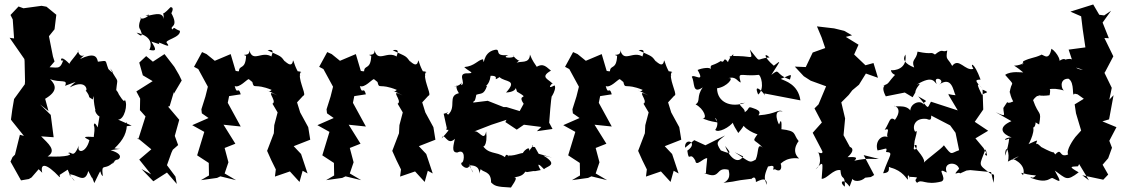

<svg xmlns="http://www.w3.org/2000/svg" viewBox="-20 -790 5037 859"><path d="M195 -481 224 -515 217 -537 199 -628 224 -659 232 -724 188 -760 166 -764 85 -753 63 -761 27 -723 37 -703 43 -618 23 -621 89 -526 90 -517 92 -426 91 -413 43 -347 35 -300 29 -255 34 -248 87 -182 69 -187 47 -98 36 -87 27 -67 74 17 109 11 121 4 153 -33 169 -17C159 -60 185 -63 247 3C255 -18 222 10 283 -31C297 13 340 44 289 -9C321 -15 359 38 375 -25C407 40 380 -27 402 29C443 -54 420 -16 440 -2C432 -71 449 -16 497 -75C470 -34 487 -76 506 -76C510 -75 541 -98 475 -118C539 -129 532 -120 492 -126C533 -165 550 -198 548 -248C551 -233 505 -219 569 -228L508 -255C536 -253 554 -324 538 -344C537 -316 498 -398 493 -391C517 -353 514 -371 500 -387C506 -451 513 -410 473 -484C484 -472 495 -451 465 -481C448 -524 464 -519 418 -514C413 -539 400 -555 338 -526C386 -572 340 -509 328 -565C341 -562 288 -511 291 -504C233 -565 256 -487 267 -534C248 -468 240 -493 176 -489ZM193 -90C236 -117 195 -148 164 -180L220 -176L207 -276L159 -323L197 -293L182 -348C238 -381 232 -408 204 -436C249 -418 286 -438 271 -406C342 -431 320 -431 292 -399C374 -442 372 -373 362 -387C392 -349 365 -362 395 -345C403 -385 393 -337 411 -284C402 -319 401 -282 425 -269L417 -220C400 -253 400 -229 400 -229C411 -202 383 -143 416 -176C339 -182 358 -175 380 -163C365 -103 321 -103 333 -139C306 -74 300 -117 285 -105C309 -99 283 -86 193 -90Z M765 0 727 -51 747 -107 753 -120 777 -141 762 -182 782 -254 732 -313 739 -315 758 -379V-371L793 -430L781 -455L760 -491L716 -548L664 -514L634 -539L603 -510L619 -453L663 -427L590 -381L607 -349L606 -297L631 -269L598 -165L595 -173L657 -122L603 -76L656 -10L613 -34L666 21L727 -18L771 33ZM694 -592C672 -617 755 -563 727 -597C711 -611 789 -621 785 -652C756 -662 763 -672 751 -658C736 -677 784 -665 745 -734C724 -695 772 -758 743 -758C690 -701 715 -756 712 -705C708 -745 655 -718 631 -719C669 -739 625 -695 606 -710C622 -716 591 -684 607 -657C594 -687 640 -599 591 -644C669 -626 656 -580 648 -567C679 -560 682 -566 657 -604Z M1109 -423C1117 -388 1116 -420 1195 -388C1184 -370 1148 -403 1221 -363C1156 -397 1224 -338 1199 -326L1222 -287L1207 -230L1204 -172L1209 -204L1175 -115C1187 -87 1200 -59 1214 -32L1210 0L1277 -23L1320 24L1334 -26L1356 -14L1327 -101L1294 -136L1368 -165L1359 -221L1323 -287L1309 -332L1334 -359C1333 -365 1321 -347 1340 -364C1348 -375 1310 -441 1325 -467C1344 -465 1277 -485 1324 -451C1297 -492 1297 -512 1291 -520C1285 -469 1234 -545 1260 -507C1233 -544 1242 -534 1177 -565C1222 -576 1183 -530 1198 -535C1152 -567 1112 -506 1095 -566C1101 -533 1051 -552 1081 -540C1078 -475 1050 -502 1049 -471C1011 -470 1002 -514 1043 -443L1012 -548L941 -518L904 -548L884 -557L848 -491L867 -481L910 -402L899 -358L881 -301L883 -283L913 -262L840 -230L894 -200L862 -95L914 -61L915 -5L879 16L951 6L966 -1L1036 16L985 -14L1002 -64L985 -128L1033 -147L980 -232L1057 -224L999 -330L1005 -360L1057 -368C1046 -408 1041 -361 1030 -405C1051 -395 1085 -436 1093 -436Z M1669 -423C1677 -388 1676 -420 1755 -388C1744 -370 1708 -403 1781 -363C1716 -397 1784 -338 1759 -326L1782 -287L1767 -230L1764 -172L1769 -204L1735 -115C1747 -87 1760 -59 1774 -32L1770 0L1837 -23L1880 24L1894 -26L1916 -14L1887 -101L1854 -136L1928 -165L1919 -221L1883 -287L1869 -332L1894 -359C1893 -365 1881 -347 1900 -364C1908 -375 1870 -441 1885 -467C1904 -465 1837 -485 1884 -451C1857 -492 1857 -512 1851 -520C1845 -469 1794 -545 1820 -507C1793 -544 1802 -534 1737 -565C1782 -576 1743 -530 1758 -535C1712 -567 1672 -506 1655 -566C1661 -533 1611 -552 1641 -540C1638 -475 1610 -502 1609 -471C1571 -470 1562 -514 1603 -443L1572 -548L1501 -518L1464 -548L1444 -557L1408 -491L1427 -481L1470 -402L1459 -358L1441 -301L1443 -283L1473 -262L1400 -230L1454 -200L1422 -95L1474 -61L1475 -5L1439 16L1511 6L1526 -1L1596 16L1545 -14L1562 -64L1545 -128L1593 -147L1540 -232L1617 -224L1559 -330L1565 -360L1617 -368C1606 -408 1601 -361 1590 -405C1611 -395 1645 -436 1653 -436Z M2450 -85 2390 -102 2373 -132C2343 -132 2386 -161 2347 -115C2356 -151 2290 -87 2335 -102C2317 -114 2293 -92 2254 -94C2263 -70 2249 -117 2239 -87C2197 -116 2164 -95 2134 -147C2139 -120 2163 -138 2155 -202C2145 -151 2122 -213 2099 -201L2179 -232L2246 -254L2241 -244L2292 -210L2324 -232L2402 -222L2382 -203L2452 -213L2437 -241C2439 -267 2444 -340 2450 -372C2426 -321 2475 -389 2461 -408C2416 -383 2460 -430 2453 -414C2439 -435 2391 -443 2445 -474C2416 -498 2407 -512 2360 -478C2403 -488 2373 -487 2351 -546C2349 -501 2306 -520 2291 -508C2313 -536 2314 -496 2274 -542C2301 -530 2210 -527 2255 -544C2185 -536 2225 -573 2194 -567C2135 -555 2149 -485 2141 -525C2116 -521 2104 -494 2057 -490C2077 -470 2107 -463 2075 -462C2019 -465 2069 -416 2043 -409C2049 -445 2057 -407 2010 -403C2042 -409 2006 -415 2033 -373C1981 -361 2024 -313 1985 -277C1962 -292 2008 -292 1965 -281L1979 -217C1967 -193 2016 -236 1956 -171C1968 -204 1980 -133 2015 -169C2011 -146 1996 -105 2027 -108C2063 -126 2057 -72 2049 -64C2027 -58 2079 -16 2081 -56C2087 -23 2115 5 2078 -50C2153 -54 2107 24 2131 -34C2139 -18 2178 -26 2177 26C2193 41 2198 46 2266 49C2290 13 2298 -1 2270 4C2338 0 2322 -30 2337 -20C2400 -31 2344 -18 2399 -29C2379 -63 2391 -58 2414 -33C2426 -47 2482 -51 2411 -94ZM2323 -326 2305 -293 2246 -311H2233L2162 -339L2097 -331C2101 -347 2103 -323 2111 -366C2131 -374 2145 -364 2159 -406C2143 -404 2169 -403 2175 -451C2223 -452 2176 -421 2215 -445C2239 -421 2299 -436 2244 -376C2316 -380 2274 -431 2293 -380C2358 -342 2290 -374 2322 -327Z M2769 -423C2777 -388 2776 -420 2855 -388C2844 -370 2808 -403 2881 -363C2816 -397 2884 -338 2859 -326L2882 -287L2867 -230L2864 -172L2869 -204L2835 -115C2847 -87 2860 -59 2874 -32L2870 0L2937 -23L2980 24L2994 -26L3016 -14L2987 -101L2954 -136L3028 -165L3019 -221L2983 -287L2969 -332L2994 -359C2993 -365 2981 -347 3000 -364C3008 -375 2970 -441 2985 -467C3004 -465 2937 -485 2984 -451C2957 -492 2957 -512 2951 -520C2945 -469 2894 -545 2920 -507C2893 -544 2902 -534 2837 -565C2882 -576 2843 -530 2858 -535C2812 -567 2772 -506 2755 -566C2761 -533 2711 -552 2741 -540C2738 -475 2710 -502 2709 -471C2671 -470 2662 -514 2703 -443L2672 -548L2601 -518L2564 -548L2544 -557L2508 -491L2527 -481L2570 -402L2559 -358L2541 -301L2543 -283L2573 -262L2500 -230L2554 -200L2522 -95L2574 -61L2575 -5L2539 16L2611 6L2626 -1L2696 16L2645 -14L2662 -64L2645 -128L2693 -147L2640 -232L2717 -224L2659 -330L2665 -360L2717 -368C2706 -408 2701 -361 2690 -405C2711 -395 2745 -436 2753 -436Z M3305 -90C3281 -53 3244 -84 3224 -137C3254 -102 3251 -99 3205 -117C3179 -155 3191 -157 3224 -184L3136 -140L3086 -163L3045 -129C3041 -179 3109 -153 3055 -116C3063 -58 3066 -118 3091 -71C3094 -41 3129 -86 3144 -82C3135 -4 3142 -7 3131 -16C3208 18 3178 -47 3241 -30C3234 -35 3261 7 3217 28C3301 18 3245 21 3341 10C3329 27 3360 -20 3362 23C3355 32 3415 -13 3410 37C3400 7 3396 2 3416 -45C3463 -58 3425 -22 3447 -33C3488 -8 3474 -75 3468 -54C3467 -47 3488 -90 3555 -81C3511 -120 3564 -170 3553 -159C3527 -190 3548 -204 3475 -212C3477 -202 3480 -278 3466 -234C3467 -224 3430 -304 3482 -291C3461 -304 3456 -280 3374 -274C3372 -278 3396 -292 3347 -307C3323 -316 3336 -303 3312 -288C3315 -310 3261 -327 3313 -330C3250 -307 3189 -332 3188 -395C3234 -401 3268 -447 3238 -440C3273 -451 3280 -424 3294 -421C3279 -475 3295 -446 3373 -455C3383 -459 3404 -393 3372 -367C3348 -424 3397 -376 3402 -363L3400 -372C3454 -362 3507 -351 3561 -341C3551 -413 3492 -428 3473 -437C3525 -458 3522 -462 3514 -434C3444 -458 3473 -488 3431 -455C3475 -524 3476 -522 3442 -496C3396 -535 3397 -558 3423 -533C3356 -528 3390 -501 3335 -568C3348 -520 3347 -538 3285 -539C3246 -541 3233 -538 3254 -528C3277 -571 3239 -527 3237 -512C3214 -543 3224 -503 3205 -517C3160 -489 3158 -507 3160 -479C3160 -491 3122 -486 3101 -477C3137 -414 3082 -462 3075 -446C3090 -423 3075 -366 3124 -399C3094 -357 3116 -338 3092 -323C3130 -303 3146 -258 3123 -260C3147 -252 3148 -249 3191 -242C3159 -286 3209 -250 3180 -209C3191 -194 3244 -218 3265 -249C3252 -253 3256 -237 3283 -195C3318 -236 3314 -243 3300 -238C3316 -202 3392 -179 3371 -192C3341 -150 3355 -171 3393 -129C3365 -153 3376 -109 3361 -76C3332 -60 3339 -62 3267 -109Z M3794 10C3799 23 3831 24 3851 5C3884 0 3868 7 3891 -7L3844 -96L3912 -79C3877 -77 3869 -85 3802 -71C3828 -93 3783 -86 3772 -87C3822 -130 3767 -139 3785 -128L3754 -185L3761 -260L3744 -332L3777 -365L3793 -386L3823 -411L3854 -461L3908 -442L3888 -508L3852 -498L3791 -556L3786 -512L3821 -590L3764 -625L3792 -632L3757 -652L3712 -663L3635 -672L3656 -622L3672 -575L3616 -555L3585 -490L3536 -492L3576 -449L3607 -429L3676 -404L3642 -323L3624 -305L3657 -242L3616 -196L3662 -108C3642 -139 3681 -91 3639 -109C3637 -122 3668 -58 3629 -33C3665 -70 3662 -70 3656 10C3680 11 3707 -34 3740 -29C3744 24 3761 -17 3760 45C3732 26 3752 3 3781 45Z M4380 -128 4344 -171 4401 -205 4341 -245 4379 -300 4376 -389C4413 -374 4390 -378 4373 -366C4355 -402 4343 -432 4375 -394C4339 -431 4343 -433 4367 -434C4338 -514 4317 -510 4335 -482C4298 -470 4270 -535 4240 -495C4220 -533 4210 -519 4218 -564C4192 -553 4201 -577 4163 -546C4140 -561 4156 -544 4085 -559C4080 -520 4055 -525 4070 -488C4028 -505 4016 -524 4031 -546C4040 -479 3980 -474 3966 -476C3969 -449 4020 -445 3994 -465C3945 -415 3963 -418 3931 -407C3952 -407 3915 -412 3943 -359L4028 -376L4063 -355L4075 -376C4077 -404 4114 -424 4081 -411C4157 -458 4161 -418 4171 -415C4149 -456 4217 -433 4181 -411C4240 -453 4245 -381 4255 -364C4206 -368 4224 -379 4225 -363L4265 -296L4145 -335C4126 -301 4139 -300 4088 -359C4148 -325 4113 -347 4112 -322C4098 -350 4026 -320 4063 -263C4059 -336 3982 -306 3980 -317C4029 -301 3971 -236 3983 -255C3959 -270 3961 -243 3938 -209C3972 -223 3933 -179 3958 -173C3928 -194 3892 -159 3906 -117C3944 -123 3951 -135 3944 -110C3980 -108 3960 -99 3931 -15C3976 -17 3944 -53 3965 -40C4019 -26 4036 11 4042 14C4037 -36 4061 30 4047 1C4117 4 4057 5 4083 28C4105 8 4119 41 4192 22C4222 9 4161 -47 4216 -18C4196 -66 4262 -69 4271 -35C4234 5 4272 -26 4275 -14L4304 -27L4321 -29L4414 -20L4425 28C4432 -27 4424 -2 4409 -15C4353 -58 4362 -47 4389 -122C4410 -70 4373 -106 4394 -104ZM4072 -159C4087 -218 4082 -201 4074 -201C4060 -223 4073 -264 4125 -258C4142 -251 4147 -253 4146 -273L4231 -229L4255 -196L4271 -118C4232 -105 4241 -90 4203 -140C4191 -123 4129 -81 4110 -59C4131 -73 4074 -125 4071 -139C4090 -152 4079 -110 4068 -124Z M4808 -56 4852 17 4822 -6 4916 14 4938 -9 4913 -53 4938 -82 4955 -129 4943 -160 4975 -221 4912 -247 4942 -256 4962 -364 4943 -344 4954 -397 4918 -471 4922 -464 4961 -538 4921 -620 4941 -619 4913 -689 4951 -742 4920 -721 4898 -724 4871 -770 4769 -738 4817 -717 4824 -659 4836 -578 4761 -568 4787 -490 4825 -478C4757 -481 4811 -541 4745 -523C4745 -480 4768 -562 4704 -505C4741 -503 4708 -558 4684 -572C4672 -508 4643 -554 4637 -544C4604 -529 4592 -533 4558 -516C4549 -481 4550 -515 4560 -508C4511 -481 4497 -518 4558 -466C4554 -465 4503 -474 4477 -455C4529 -395 4502 -437 4497 -369C4499 -405 4492 -374 4513 -336C4469 -316 4503 -357 4469 -307C4469 -275 4487 -264 4435 -288L4505 -248C4441 -220 4464 -190 4506 -175C4479 -177 4460 -155 4495 -170C4494 -154 4485 -112 4476 -93C4480 -158 4500 -101 4489 -67C4547 -97 4550 -96 4511 -75C4495 -89 4577 -59 4557 -6C4539 -28 4549 -10 4615 -5C4597 14 4595 -2 4590 5C4670 36 4676 2 4690 7C4724 24 4732 32 4699 -27C4750 9 4751 23 4806 -19C4758 -46 4771 -44 4803 -46ZM4801 -368 4829 -348 4788 -323 4794 -283 4817 -206 4791 -177C4783 -167 4748 -117 4759 -99C4716 -81 4733 -133 4701 -99C4684 -121 4715 -91 4637 -133C4682 -80 4619 -163 4616 -144C4613 -158 4641 -173 4581 -145C4583 -143 4622 -223 4593 -227C4611 -194 4632 -278 4582 -261L4629 -233C4641 -300 4628 -267 4602 -342C4608 -351 4624 -370 4631 -356C4609 -393 4593 -352 4676 -364C4682 -401 4679 -398 4633 -382C4651 -383 4682 -404 4743 -384C4730 -384 4715 -438 4760 -438C4791 -421 4773 -350 4788 -371Z"/></svg>

Font: Asimov Aggro
Style: Medium
Weight: 500
Designer: Google
Version: Version 2.000980; 2014